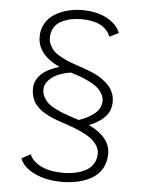

<svg xmlns="http://www.w3.org/2000/svg" viewBox="-56 -751 682 905"><g transform="rotate(5 285.0 -298.5)"><path d="M477 -42Q477 -2.5 460.2 27.2Q443.5 57 414 74.5Q384.5 92 348.5 100.5Q312.5 109 270.5 109Q195 109 140.8 82.5Q86.5 56 71.5 15.5L113.5 -8Q127 25.5 168.8 45.8Q210.5 66 270.5 66Q302.5 66 329.5 60.5Q356.5 55 379.2 43Q402 31 415 9.8Q428 -11.5 428 -40Q428 -59 416.5 -76.5Q405 -94 390 -106Q375 -118 350.5 -130Q326 -142 310.2 -148Q294.5 -154 271.5 -162Q265.5 -164 250.2 -169.2Q235 -174.5 227 -177.2Q219 -180 204.2 -186Q189.5 -192 180.8 -196.8Q172 -201.5 159.2 -209Q146.5 -216.5 138.8 -223.8Q131 -231 122 -241.2Q113 -251.5 108.2 -262.2Q103.5 -273 100.2 -286.5Q97 -300 97 -315Q97 -395.5 212.5 -430Q107 -479 107 -563.5Q107 -599 123.2 -627Q139.5 -655 167 -671.8Q194.5 -688.5 227.5 -697.2Q260.5 -706 296 -706Q366 -706 414 -680Q462 -654 477.5 -613.5L434.5 -592Q406 -663 296 -663Q270 -663 246.5 -658Q223 -653 201.8 -642.2Q180.5 -631.5 168 -611Q155.5 -590.5 155.5 -563Q155.5 -543.5 164.8 -526.2Q174 -509 185.5 -498.2Q197 -487.5 217.2 -476.8Q237.5 -466 249 -461.2Q260.5 -456.5 280 -449.5Q285.5 -447.5 303.2 -441.5Q321 -435.5 333.2 -431.2Q345.5 -427 365.2 -418.8Q385 -410.5 398.8 -402.5Q412.5 -394.5 428.2 -382Q444 -369.5 454 -356.5Q464 -343.5 470.5 -325.8Q477 -308 477 -288.5Q477 -242.5 447 -213.5Q417 -184.5 374.5 -169Q477 -120.5 477 -42ZM281 -203Q286.5 -201 301 -196.2Q315.5 -191.5 324.5 -188.5Q368.5 -202.5 398.8 -227.8Q429 -253 429 -288Q429 -307.5 417.5 -325Q406 -342.5 391 -354Q376 -365.5 351.5 -377Q327 -388.5 311.5 -394Q296 -399.5 273 -406.5Q271 -407.5 269.5 -408Q239.5 -403.5 213.8 -393.8Q188 -384 167.2 -363.5Q146.5 -343 146.5 -316Q146.5 -296.5 156.2 -279.8Q166 -263 178 -252.5Q190 -242 212 -231Q234 -220 246 -215.5Q258 -211 281 -203Z"/></g></svg>

Font: League Mono Narrow UltraLight
Style: Regular
Weight: 200
Width: 3
Designer: Tyler Finck
Foundry: The League of Moveable Type / Tyler Finck
Version: Version 2.210